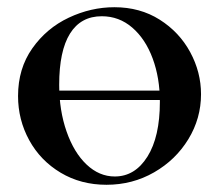

<svg xmlns="http://www.w3.org/2000/svg" viewBox="-20 -500 607 532"><path d="M119 -249H458V-223H119ZM30 -234Q30 -310 69.5 -366Q109 -422 170.5 -451Q232 -480 297 -480Q368 -480 422.5 -445.5Q477 -411 507 -355.5Q537 -300 537 -239Q537 -172 502 -114.5Q467 -57 407 -22.5Q347 12 275 12Q204 12 148 -21.5Q92 -55 61 -111.5Q30 -168 30 -234ZM423 -218Q423 -284 403 -338Q383 -392 346.5 -423.5Q310 -455 262 -455Q204 -455 174 -407Q144 -359 144 -265Q144 -194 164.5 -135.5Q185 -77 220 -44Q255 -11 298 -11Q354 -11 388.5 -66Q423 -121 423 -218Z"/></svg>

Font: Cormorant SC
Style: Bold
Weight: 700
Designer: Christian Thalmann (Catharsis Fonts)
Foundry: Catharsis Fonts
Version: Version 4.000